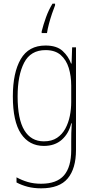

<svg xmlns="http://www.w3.org/2000/svg" viewBox="-20 -785 510 1046"><path d="M228 -537Q289 -537 321 -507.5Q353 -478 367 -439H370L373 -527H394V32Q394 133 349 187Q304 241 204 241Q164 241 131 232.5Q98 224 70 209V181Q99 197 131.5 206.5Q164 216 204 216Q289 216 328.5 170.5Q368 125 368 32V-14Q368 -39 368.5 -61Q369 -83 371 -113H368Q355 -58 317 -24Q279 10 219 10Q139 10 94.5 -56.5Q50 -123 50 -260Q50 -389 93 -463Q136 -537 228 -537ZM228 -512Q147 -512 111.5 -443.5Q76 -375 76 -260Q76 -136 112.5 -75.5Q149 -15 219 -15Q262 -15 290.5 -34Q319 -53 336 -84.5Q353 -116 360.5 -153.5Q368 -191 368 -229V-319Q368 -371 354.5 -415Q341 -459 310.5 -485.5Q280 -512 228 -512ZM280 -756Q273 -739 263.5 -711Q254 -683 246.5 -654.5Q239 -626 236 -605H207V-614Q216 -650 230.5 -690.5Q245 -731 266 -765H280Z"/></svg>

Font: Noto Sans Devanagari UI Condensed Thin
Style: Regular
Weight: 100
Width: 3
Designer: Jelle Bosma - Monotype Design Team
Foundry: Monotype Imaging Inc.
Version: Version 2.004; ttfautohint (v1.8.4.7-5d5b)